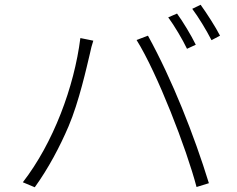

<svg xmlns="http://www.w3.org/2000/svg" viewBox="-20 -791 996 807"><path d="M724.1 -734 687.1 -718C713.1 -682.9 747.9 -623.9 766 -585.9L802.9 -603C783 -643.8 748.2 -701 724.1 -734ZM823.2 -771 788 -753.9C815 -718 846.9 -665.1 869 -622.2L904.8 -641C886.7 -676.8 849.1 -735.1 823.2 -771ZM76 -24.9 126.1 -3.9C183.2 -82.7 232.2 -175.8 268.1 -259.9C312.1 -362.9 344.8 -511 358 -566.1C361.9 -585.2 366.1 -601.9 372.2 -620L317.8 -631C291.9 -425.1 203.8 -190 76 -24.9ZM806.1 -5 858 -21C795.8 -223 703.8 -456 601.9 -641L554 -622.9C641 -484 764.2 -165.1 806.1 -5Z"/></svg>

Font: Karasuma Gothic
Style: Light
Weight: 300
Designer: Rasmus Andersson / Ryoko Nishizuka
Foundry: rsms
Version: Version 1.00